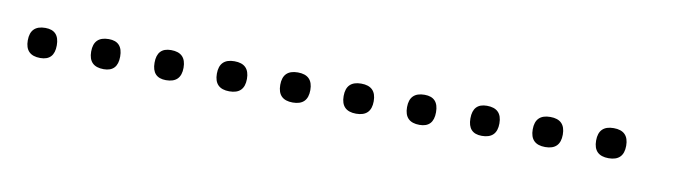

<svg xmlns="http://www.w3.org/2000/svg" viewBox="-21 -352 630 176"><g transform="rotate(10 294.0 -264.0)"><path d="M14 -250Q0 -250 0 -264Q0 -278 14 -278Q27 -278 27 -264Q27 -250 14 -250ZM73 -250Q59 -250 59 -264Q59 -278 73 -278Q86 -278 86 -264Q86 -250 73 -250ZM131 -250Q118 -250 118 -264Q118 -278 131 -278Q145 -278 145 -264Q145 -250 131 -250ZM190 -250Q176 -250 176 -264Q176 -278 190 -278Q204 -278 204 -264Q204 -250 190 -250ZM249 -250Q235 -250 235 -264Q235 -278 249 -278Q263 -278 263 -264Q263 -250 249 -250ZM308 -250Q294 -250 294 -264Q294 -278 308 -278Q322 -278 322 -264Q322 -250 308 -250ZM367 -250Q353 -250 353 -264Q353 -278 367 -278Q380 -278 380 -264Q380 -250 367 -250ZM425 -250Q412 -250 412 -264Q412 -278 425 -278Q439 -278 439 -264Q439 -250 425 -250ZM484 -250Q470 -250 470 -264Q470 -278 484 -278Q498 -278 498 -264Q498 -250 484 -250ZM543 -250Q529 -250 529 -264Q529 -278 543 -278Q557 -278 557 -264Q557 -250 543 -250Z"/></g></svg>

Font: FRB American Cursive Just Xheight
Style: Italic
Weight: 400
Italic angle: -25°
Version: Version 2.0;Modular Font Editor K font №1